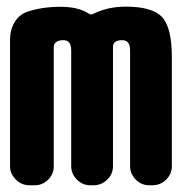

<svg xmlns="http://www.w3.org/2000/svg" viewBox="-20 -550 540 570"><path d="M353.5 -530.3Q432.6 -530.3 461.4 -499Q490.2 -467.8 490.2 -379.9V-56.6Q490.2 -33.2 473.1 -16.6Q456.1 0 432.6 0H422.9Q399.4 0 382.8 -17.1Q366.2 -34.2 366.2 -56.6V-400.4Q366.2 -431.6 341.8 -430.7Q328.1 -430.7 321.3 -424.8Q315.4 -420.9 315.4 -410.2V-56.6Q315.4 -33.2 298.3 -16.6Q281.2 0 257.8 0H248Q224.6 0 208 -17.1Q191.4 -34.2 191.4 -56.6V-400.4Q191.4 -431.6 167 -430.7Q154.3 -430.7 146.5 -424.8Q140.6 -420.9 139.6 -410.2V-56.6Q139.6 -33.2 123 -16.6Q106.4 0 83 0H67.4Q43.9 0 26.9 -17.1Q9.8 -34.2 9.8 -56.6V-432.6Q9.8 -460.9 22.9 -483.4Q36.1 -505.9 59.6 -514.6Q101.6 -529.3 156.7 -529.8Q211.9 -530.3 243.2 -509.8Q249 -504.9 256.8 -508.8Q299.8 -530.3 353.5 -530.3Z"/></svg>

Font: Rounded Mgen+ 1mn bold
Style: Bold
Weight: 700
Designer: [Source Han Sans]
Ryoko NISHIZUKA  (kana & ideographs); Paul D. Hunt (Latin, Greek & Cyrillic); Wenlong ZHANG  (bopomofo
Version: Version 1.059.20150602